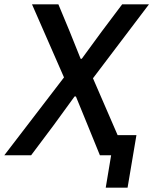

<svg xmlns="http://www.w3.org/2000/svg" viewBox="-49 -718 709 888"><path d="M465 0H413L356 -140L302 -272H296L200 -140L95 0H-29L247 -360L99 -698H221L273 -573L324 -446H329L422 -573L516 -698H640L381 -356L495 -93H582L541 150H440Z"/></svg>

Font: IBM Plex Mono Medium
Style: Italic
Weight: 500
Italic angle: -9°
Monospace: yes
Designer: Mike Abbink, Paul van der Laan, Pieter van Rosmalen
Foundry: Bold Monday
Version: Version 2.3